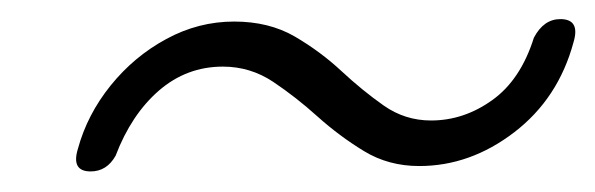

<svg xmlns="http://www.w3.org/2000/svg" viewBox="-20 -444 607 196"><path d="M408 -274.5Q376.5 -274.5 351.5 -289.8Q326.5 -305 304.2 -325Q282 -345 258.8 -360.5Q235.5 -376 207.5 -376Q170.5 -376 142.2 -351.5Q114 -327 98 -285Q89 -269 72.5 -269Q52.5 -269 59.5 -292Q69 -327 93 -356.8Q117 -386.5 149.8 -404.2Q182.5 -422 219 -422Q254.5 -422 280.8 -406.8Q307 -391.5 328.5 -371.5Q350 -351.5 371.8 -336.2Q393.5 -321 420 -321Q453.5 -321 482.5 -341.8Q511.5 -362.5 525 -405.5Q535 -424.5 552 -424.5Q572.5 -424.5 565.5 -401Q550 -343.5 505 -309Q460 -274.5 408 -274.5Z"/></svg>

Font: Fraunces 72pt
Style: Bold Italic
Weight: 700
Italic angle: -16°
Version: Version 1.000;[b76b70a41]